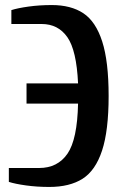

<svg xmlns="http://www.w3.org/2000/svg" viewBox="-20 -730 495 760"><path d="M15 -10V-65H135Q208 -65 247 -121.5Q286 -178 289 -320H85V-400H289Q283 -531 246.5 -583Q210 -635 145 -635H25V-690Q50 -698 93 -704Q136 -710 185 -710Q261 -710 310 -677.5Q359 -645 384.5 -566Q410 -487 410 -350Q410 -213 384 -134Q358 -55 307 -22.5Q256 10 175 10Q126 10 83 4Q40 -2 15 -10Z"/></svg>

Font: Cuprum
Style: Bold
Weight: 700
Designer: Jovanny Lemonad
Foundry: Jovanny Lemonad
Version: Version 2.000